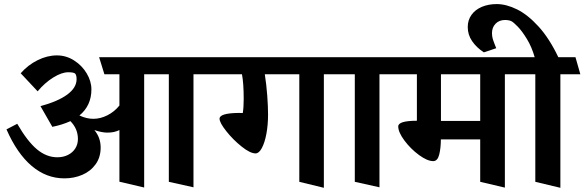

<svg xmlns="http://www.w3.org/2000/svg" viewBox="-20 -855 2813 924"><path d="M1009.8 -497.6H911.1V46.4L792.5 20V-497.6H783.7H673.8V47.4L554.7 19.5V-229Q541.5 -222.7 527.6 -219.7Q513.7 -216.8 496.1 -216.8Q470.7 -216.8 434.1 -229Q464.4 -192.9 464.4 -145Q464.4 -98.1 440.2 -64.5Q416 -30.8 376.2 -13.7Q336.4 3.4 290 3.4Q203.1 3.4 132.6 -56.4Q62 -116.2 11.2 -232.4L63 -259.3Q111.8 -174.8 157.7 -136.5Q203.6 -98.1 255.9 -98.1Q284.7 -98.1 307.1 -109.4Q329.6 -120.6 342.3 -140.6Q355 -160.6 355 -186Q355 -235.4 318.8 -272Q280.3 -254.4 231.9 -244.6L174.8 -344.2Q259.3 -367.2 303.7 -399.9Q348.1 -432.6 348.6 -473.1Q348.6 -492.7 342.3 -500Q336.4 -507.3 308.6 -507.3Q276.9 -507.3 236.1 -481.9Q195.3 -456.5 161.1 -415.5L79.6 -502.4Q114.7 -542.5 161.1 -565.4Q207.5 -588.4 253.9 -588.4Q298.3 -588.4 336.4 -564.2Q374.5 -540 397.2 -502Q419.9 -463.9 419.9 -424.8Q419.9 -346.7 362.3 -299.3Q396 -283.2 429.2 -283.2Q463.4 -283.2 497.1 -300.3Q530.8 -317.4 554.7 -347.2V-497.6H482.4L457 -579.6H986.8Z M955.1 -579.6H1614.7L1637.7 -497.6H1538.6V48.8L1420.4 20V-497.6H1254.4Q1262.2 -447.8 1266.1 -395.3Q1270 -342.8 1270 -304.2Q1270 -253.9 1262 -210.9Q1253.9 -168 1240 -142.3Q1226.1 -116.7 1210 -116.7Q1184.1 -116.7 1142.8 -149.7Q1101.6 -182.6 1069.1 -223.6Q1036.6 -264.6 1036.6 -283.7Q1036.6 -310.5 1128.4 -311.5Q1142.6 -311.5 1148.4 -311Q1152.8 -338.4 1152.8 -378.9Q1152.8 -454.1 1144.5 -497.6H981Z M1610.4 -497.6 1585.9 -579.6H1881.8L1904.8 -497.6H1806.2V46.4L1687.5 20V-497.6Z M1896.5 -246.6Q1896.5 -273.9 1986.3 -273.9V-497.6H1859.9L1834 -579.6H2476.6L2501 -497.6H2409.7V47.9L2291 20V-184.1H2101.6Q2101.6 -143.1 2093.8 -111.3Q2085.9 -79.6 2064.9 -79.6Q2036.6 -79.6 1996.3 -109.1Q1956.1 -138.7 1926.3 -178.7Q1896.5 -218.8 1896.5 -246.6ZM2291 -497.6H2102.1V-272.9H2291Z M2475.6 -497.6 2449.7 -579.6H2553.2Q2539.1 -628.9 2516.1 -666.7Q2493.2 -704.6 2471.9 -726.6Q2450.7 -748.5 2440.4 -753.4Q2428.2 -758.8 2410.6 -758.8Q2382.3 -758.8 2365 -741Q2347.7 -723.1 2347.7 -695.8Q2347.7 -680.7 2351.3 -668.2Q2355 -655.8 2363.8 -633.8L2368.2 -623L2308.6 -603Q2273.9 -625.5 2252.4 -656.5Q2231 -687.5 2231 -724.6Q2231 -758.3 2249 -783.4Q2267.1 -808.6 2298.8 -822Q2330.6 -835.4 2370.6 -835.4Q2416.5 -835.4 2468.3 -809.8Q2520 -784.2 2572 -727.1Q2624 -669.9 2667 -579.6H2749.5L2772.9 -497.6H2676.8V48.8L2556.2 20V-497.6Z"/></svg>

Font: Vesper Libre
Style: Bold
Weight: 700
Designer: Robert Keller & Kimya Gandhi
Foundry: Mota Italic
Version: Version 1.058